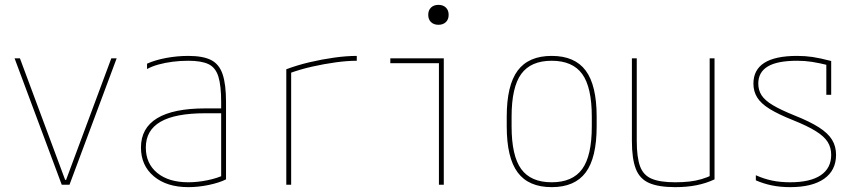

<svg xmlns="http://www.w3.org/2000/svg" viewBox="-20 -760 3540 790"><path d="M234 0 40 -520H62L248 -20H252L438 -520H460L266 0Z M755 10Q666 10 613 -34.5Q560 -79 560 -153Q560 -233 626.5 -273.5Q693 -314 825 -314H900V-294H825Q701 -294 640.5 -259Q580 -224 580 -153Q580 -87 627 -48.5Q674 -10 755 -10Q793 -10 834 -18.5Q875 -27 901 -40L890 -22V-340Q890 -408 878.5 -445Q867 -482 838 -496Q809 -510 755 -510Q722 -510 690.5 -506Q659 -502 632 -494.5Q605 -487 585 -476V-498Q618 -513 663.5 -521.5Q709 -530 755 -530Q815 -530 848.5 -513Q882 -496 896 -454.5Q910 -413 910 -340V-22Q882 -8 839 1Q796 10 755 10Z M1158 -475Q1203 -492 1254 -504Q1305 -516 1355.5 -523Q1406 -530 1448 -530V-510Q1409 -510 1361.5 -503.5Q1314 -497 1265 -486Q1216 -475 1172 -459L1178 -470V0H1158Z M1786 0V-500H1586V-520H1806V0ZM1784 -658Q1765 -658 1753.5 -669Q1742 -680 1742 -699Q1742 -718 1753.5 -729Q1765 -740 1784 -740Q1803 -740 1814.5 -729Q1826 -718 1826 -699Q1826 -680 1814.5 -669Q1803 -658 1784 -658Z M2250 10Q2155 10 2110 -50.5Q2065 -111 2065 -240V-280Q2065 -409 2110 -469.5Q2155 -530 2250 -530Q2345 -530 2390 -469.5Q2435 -409 2435 -280V-240Q2435 -111 2390 -50.5Q2345 10 2250 10ZM2250 -10Q2336 -10 2375.5 -64.5Q2415 -119 2415 -240V-280Q2415 -401 2375.5 -455.5Q2336 -510 2250 -510Q2164 -510 2124.5 -455.5Q2085 -401 2085 -280V-240Q2085 -119 2124.5 -64.5Q2164 -10 2250 -10Z M2758 10Q2690 10 2651 -7Q2612 -24 2596 -65.5Q2580 -107 2580 -180V-520H2600V-180Q2600 -113 2613.5 -76Q2627 -39 2661.5 -24.5Q2696 -10 2758 -10Q2790 -10 2816.5 -13Q2843 -16 2866.5 -23Q2890 -30 2911 -40L2900 -26V-520H2920V-22Q2886 -6 2846.5 2Q2807 10 2758 10Z M3231 10Q3191 10 3156.5 3Q3122 -4 3090 -18V-39Q3123 -24 3157 -17Q3191 -10 3231 -10Q3314 -10 3357 -39Q3400 -68 3400 -123Q3400 -153 3385.5 -176Q3371 -199 3336.5 -220.5Q3302 -242 3242 -266Q3182 -290 3146.5 -312Q3111 -334 3095.5 -359Q3080 -384 3080 -416Q3080 -473 3125 -501.5Q3170 -530 3260 -530Q3293 -530 3323.5 -525.5Q3354 -521 3400 -509V-370H3380V-511L3395 -490Q3350 -501 3321 -505.5Q3292 -510 3260 -510Q3178 -510 3139 -486.5Q3100 -463 3100 -416Q3100 -389 3113.5 -368Q3127 -347 3159.5 -327.5Q3192 -308 3249 -285Q3312 -260 3349.5 -236Q3387 -212 3403.5 -185Q3420 -158 3420 -123Q3420 -59 3371 -24.5Q3322 10 3231 10Z"/></svg>

Font: M PLUS Code Latin Thin
Style: Regular
Weight: 250
Designer: Coji Morishita
Foundry: UNDERFOREST DESIGN
Version: Version 1.002; ttfautohint (v1.8.3)